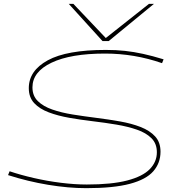

<svg xmlns="http://www.w3.org/2000/svg" viewBox="-20 -970 941 1000"><path d="M832 -661 824 -641Q752 -666 678 -678.5Q604 -691 527 -691Q348 -691 248.5 -643.5Q149 -596 149 -515Q149 -471 177 -443.5Q205 -416 252.5 -399.5Q300 -383 359.5 -373.5Q419 -364 482.5 -356Q546 -348 605.5 -337.5Q665 -327 712.5 -308.5Q760 -290 788 -259.5Q816 -229 816 -180Q816 -121 778.5 -78Q741 -35 656 -12.5Q571 10 430 10Q336 10 230.5 -7.5Q125 -25 22 -58L30 -78Q86 -59 155.5 -43Q225 -27 297 -18Q369 -9 432 -9Q562 -9 642.5 -30Q723 -51 760 -89Q797 -127 797 -177Q797 -222 769 -250Q741 -278 693.5 -294.5Q646 -311 586.5 -321Q527 -331 463.5 -338.5Q400 -346 340.5 -356.5Q281 -367 233.5 -385Q186 -403 158 -433Q130 -463 130 -511Q130 -602 229 -656Q328 -710 531 -710Q585 -710 631 -705Q677 -700 725 -689.5Q773 -679 832 -661ZM782 -950 546 -756H514L338 -950H362L531 -772L756 -950Z"/></svg>

Font: Georama Extra Expanded Thin
Style: Italic
Weight: 100
Width: 8
Italic angle: -9°
Designer: Jean-Baptiste Levee
Foundry: Production Type
Version: Version 1.000